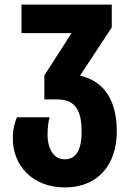

<svg xmlns="http://www.w3.org/2000/svg" viewBox="-20 -570 567 840"><path d="M264 250C408 250 491 151 491 5C491 -152 418 -219 330 -239L469 -450V-550H74V-425H293L174 -240V-135H230C303 -135 337 -96 337 6C337 83 315 127 263 127C209 127 188 71 188 21C188 -12 192 -40 197 -57H54C43 -30 36 -3 36 36C36 153 121 250 264 250Z"/></svg>

Font: Noto Sans Georgian Condensed ExtraBold
Style: Regular
Weight: 800
Width: 3
Designer: Monotype Design Team, Akaki Razmadze
Foundry: Google LLC
Version: Version 2.005